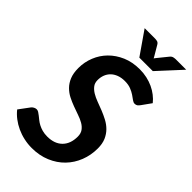

<svg xmlns="http://www.w3.org/2000/svg" viewBox="-280 -988 1073 1073"><g transform="rotate(45 256.5 -452.0)"><path d="M0 0ZM470.5 -593 509.5 -647.5C499.8 -659.8 488.4 -671.1 475.2 -681.2C462.1 -691.4 447.7 -700.2 432 -707.5C416.3 -714.8 399.4 -720.5 381.2 -724.5C363.1 -728.5 344.2 -730.5 324.5 -730.5C286.2 -730.5 251.7 -723.9 221.2 -710.8C190.8 -697.6 164.8 -680.1 143.2 -658.2C121.8 -636.4 105.2 -611.2 93.8 -582.5C82.2 -553.8 76.5 -524 76.5 -493C76.5 -465.7 80.3 -442.7 88 -424C95.7 -405.3 105.8 -389.6 118.5 -376.8C131.2 -363.9 145.6 -353.4 161.8 -345.2C177.9 -337.1 194.3 -329.9 211 -323.8C227.7 -317.6 244.1 -311.8 260.2 -306.2C276.4 -300.8 290.8 -294.3 303.5 -287C316.2 -279.7 326.3 -270.7 334 -260C341.7 -249.3 345.5 -235.7 345.5 -219C345.5 -181.3 334.8 -151.8 313.5 -130.5C292.2 -109.2 262.5 -98.5 224.5 -98.5C209.5 -98.5 196.1 -100.2 184.2 -103.5C172.4 -106.8 161.9 -110.9 152.8 -115.8C143.6 -120.6 135.4 -125.9 128.2 -131.8C121.1 -137.6 114.4 -142.9 108.2 -147.8C102.1 -152.6 96.4 -156.7 91.2 -160C86.1 -163.3 80.8 -165 75.5 -165C69.8 -165 64.2 -163.5 58.5 -160.5C52.8 -157.5 48.2 -153.7 44.5 -149L-1.5 -87C9.8 -72.7 23.2 -59.7 38.5 -48C53.8 -36.3 70.5 -26.3 88.5 -18C106.5 -9.7 125.7 -3.2 146 1.2C166.3 5.8 187 8 208 8C248.3 8 284.8 1.1 317.5 -12.8C350.2 -26.6 377.8 -45.2 400.5 -68.8C423.2 -92.2 440.7 -119.7 453 -151C465.3 -182.3 471.5 -215.7 471.5 -251C471.5 -276.3 467.6 -297.9 459.8 -315.8C451.9 -333.6 441.7 -348.8 429 -361.5C416.3 -374.2 401.8 -384.8 385.5 -393.5C369.2 -402.2 352.6 -409.8 335.8 -416.5C318.9 -423.2 302.3 -429.5 286 -435.5C269.7 -441.5 255.2 -448.3 242.5 -456C229.8 -463.7 219.6 -472.6 211.8 -482.8C203.9 -492.9 200 -505.7 200 -521C200 -535.7 202.4 -549.3 207.2 -562C212.1 -574.7 219.2 -585.7 228.8 -595C238.2 -604.3 250 -611.7 264 -617C278 -622.3 294 -625 312 -625C330.7 -625 346.7 -622.3 360 -617C373.3 -611.7 384.8 -605.8 394.5 -599.2C404.2 -592.8 412.5 -586.8 419.5 -581.5C426.5 -576.2 433.3 -573.5 440 -573.5C446.7 -573.5 452.2 -575.1 456.8 -578.2C461.2 -581.4 465.8 -586.3 470.5 -593ZM181 -912 276.5 -774.5H383L509.5 -912H427C422.3 -912 416.6 -911.2 409.8 -909.8C402.9 -908.2 396.7 -903.8 391 -896.5L344 -838.5L336 -828C335.3 -829.7 334.5 -831.3 333.5 -833C332.5 -834.7 331.5 -836.5 330.5 -838.5L296 -897C291.7 -904.3 286.3 -908.7 280 -910C273.7 -911.3 268.2 -912 263.5 -912Z"/></g></svg>

Font: Lato
Style: Bold Italic
Weight: 700
Italic angle: -7°
Designer: Lukasz Dziedzic
Foundry: tyPoland Lukasz Dziedzic
Version: Version 2.007; 2014-02-27